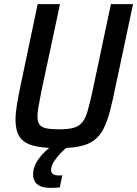

<svg xmlns="http://www.w3.org/2000/svg" viewBox="-20 -708 663 928"><path d="M261 8Q184 8 139 -4.5Q94 -17 74.5 -47Q55 -77 55 -128Q55 -160 62 -203Q69 -246 81 -302L162 -688H270L180 -267Q172 -224 166.5 -194.5Q161 -165 161 -146Q161 -120 170.5 -106.5Q180 -93 203 -88Q226 -83 265 -83Q309 -83 335 -90Q361 -97 377 -116Q393 -135 403.5 -171.5Q414 -208 427 -267L516 -688H623L541 -302Q526 -227 512 -173Q498 -119 479.5 -84Q461 -49 433.5 -29Q406 -9 364.5 -0.5Q323 8 261 8ZM225 200Q193 200 174.5 191.5Q156 183 148 168.5Q140 154 140 136Q140 97 167 59.5Q194 22 241 -10L310 0Q293 11 274 31Q255 51 241 72.5Q227 94 227 114Q227 126 235.5 133Q244 140 266 140Q269 140 271.5 140Q274 140 281 139L269 198Q259 199 247 199.5Q235 200 225 200Z"/></svg>

Font: Saira SemiCondensed Medium
Style: Italic
Weight: 500
Width: 4
Italic angle: -12°
Designer: Hector Gatti with collaboration of the Omnibus-Type team
Foundry: Omnibus-Type
Version: Version 1.101